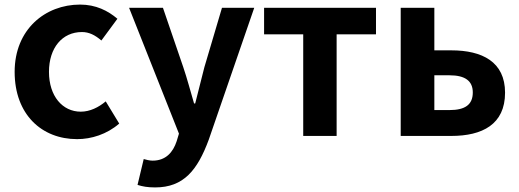

<svg xmlns="http://www.w3.org/2000/svg" viewBox="-20 -594 2270 839"><path d="M317 14C379 14 447 -7 501 -54L442 -151C411 -125 373 -106 333 -106C253 -106 194 -174 194 -280C194 -385 252 -454 338 -454C369 -454 395 -441 423 -417L493 -512C452 -547 399 -574 330 -574C178 -574 44 -466 44 -280C44 -94 162 14 317 14Z M658 225C783 225 843 149 892 17L1091 -560H950L873 -300C860 -248 846 -194 833 -142H828C812 -196 798 -250 781 -300L692 -560H544L762 -10L752 23C736 72 704 108 647 108C634 108 618 104 608 101L581 214C603 221 625 225 658 225Z M1305 0H1451V-444H1623V-560H1134V-444H1305Z M1731 0H1952C2087 0 2187 -50 2187 -189C2187 -324 2087 -374 1952 -374H1878V-560H1731ZM1878 -113V-265H1944C2013 -265 2046 -240 2046 -190C2046 -137 2013 -113 1944 -113Z"/></svg>

Font: Source Han Sans JP
Style: Bold
Weight: 700
Designer: Ryoko NISHIZUKA 西塚涼子 (kana, bopomofo & ideographs); Paul D. Hunt (Latin, Greek & Cyrillic); Sandoll Communications 산돌커뮤니
Foundry: Adobe
Version: Version 2.002;hotconv 1.0.116;makeotfexe 2.5.65601